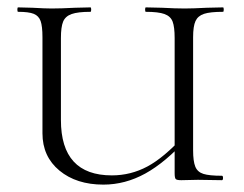

<svg xmlns="http://www.w3.org/2000/svg" viewBox="-20 -488 660 520"><path d="M375 -456Q373 -456 373 -462Q373 -468 375 -468L419 -467Q455 -465 480 -465Q502 -465 540 -467L584 -468Q586 -468 586 -462Q586 -456 584 -456Q549 -456 532.5 -450.5Q516 -445 509.5 -431Q503 -417 503 -387V-81Q503 -51 509 -36.5Q515 -22 531 -17Q547 -12 581 -12Q584 -12 584 -6Q584 0 581 0L516 -1L471 0Q459 0 456 -3Q453 -6 453 -19V-385Q453 -415 447.5 -429.5Q442 -444 425.5 -450Q409 -456 375 -456ZM260 12Q187 12 141 -26Q95 -64 95 -127V-387Q95 -417 90 -431Q85 -445 71.5 -450.5Q58 -456 29 -456Q27 -456 27 -462Q27 -468 29 -468L68 -467Q102 -465 120 -465Q145 -465 183 -467L225 -468Q227 -468 227 -462Q227 -456 225 -456Q191 -456 174 -450Q157 -444 151 -429.5Q145 -415 145 -385V-163Q145 -13 283 -13Q334 -13 379 -37Q424 -61 478 -120L487 -113Q428 -48 373.5 -18Q319 12 260 12Z"/></svg>

Font: Cormorant Unicase Light
Style: Regular
Weight: 300
Designer: Christian Thalmann (Catharsis Fonts)
Foundry: Catharsis Fonts
Version: Version 4.000